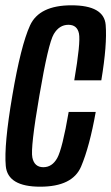

<svg xmlns="http://www.w3.org/2000/svg" viewBox="-21 -700 419 724"><path d="M130.5 4Q8 4 0.8 -74Q-6.5 -152 25.5 -339.5Q57.5 -528 92.2 -604Q127 -680 248.5 -680Q371.5 -680 377.5 -606Q383.5 -532 361 -397H259Q283.5 -540.5 276.8 -573.5Q270 -606.5 237 -606.5Q202.5 -606.5 181.8 -571.5Q161 -536.5 127.5 -339.5Q93.5 -142.5 101 -106Q108.5 -69.5 142.5 -69.5Q175.5 -69.5 194.8 -104Q214 -138.5 238 -278H340Q317 -148 284.8 -72Q252.5 4 130.5 4Z"/></svg>

Font: Anybody Condensed Medium
Style: Italic
Weight: 500
Width: 3
Italic angle: -10°
Designer: Tyler Finck
Foundry: Etcetera Type Company
Version: Version 1.010; ttfautohint (v1.8.3) -l 8 -r 50 -G 200 -x 14 